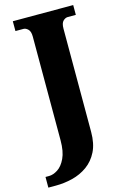

<svg xmlns="http://www.w3.org/2000/svg" viewBox="-164 -776 697 1078"><g transform="rotate(-15 184.5 -237.0)"><path d="M-23 240V178H-2Q22 178 48.5 161Q75 144 93.5 105Q112 66 112 1V-602Q112 -632 99 -644.5Q86 -657 73 -657H26V-714H377V-657H330Q316 -657 303 -644.5Q290 -632 290 -600V0Q290 68 267 114Q244 160 205 188Q166 216 118 228Q70 240 21 240Z"/></g></svg>

Font: Noto Serif Armenian SemiCondensed ExtraBold
Style: Regular
Weight: 800
Width: 4
Designer: Monotype Design Team
Foundry: Monotype Imaging Inc.
Version: Version 2.008; ttfautohint (v1.8.4.7-5d5b)